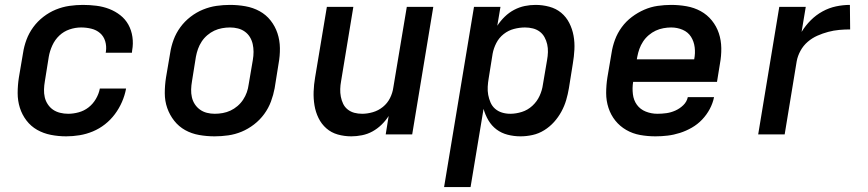

<svg xmlns="http://www.w3.org/2000/svg" viewBox="-20 -548 3540 783"><path d="M250 8Q218 8 187.5 2Q157 -4 131.5 -18.5Q106 -33 88 -56.5Q70 -80 61 -108.5Q52 -137 52 -168.5Q52 -200 57 -232L74 -332Q78 -359 88 -386Q98 -413 115.5 -437Q133 -461 157 -479.5Q181 -498 208 -509Q235 -520 263 -524Q291 -528 318 -528Q346 -528 373.5 -524.5Q401 -521 425.5 -511.5Q450 -502 470.5 -486Q491 -470 503.5 -447.5Q516 -425 520 -397.5Q524 -370 519 -343L518 -333H411L412 -338Q415 -360 409 -380Q403 -400 388 -413Q373 -426 352.5 -431Q332 -436 311 -436Q287 -436 263.5 -428Q240 -420 222 -403Q204 -386 193.5 -363Q183 -340 179 -317L163 -217Q160 -200 159.5 -183.5Q159 -167 162.5 -151.5Q166 -136 175 -122.5Q184 -109 196.5 -100.5Q209 -92 225 -88Q241 -84 258 -84Q279 -84 301 -90Q323 -96 341 -110Q359 -124 371 -144.5Q383 -165 387 -186V-187H494V-186Q489 -159 477.5 -132.5Q466 -106 448.5 -82.5Q431 -59 408 -41Q385 -23 358.5 -12Q332 -1 304.5 3.5Q277 8 250 8Z M855 8Q823 8 792 2.5Q761 -3 735 -17.5Q709 -32 690.5 -55.5Q672 -79 662 -107.5Q652 -136 652 -168Q652 -200 657 -232L674 -332Q678 -359 688 -386Q698 -413 715.5 -437Q733 -461 757 -479.5Q781 -498 808 -509Q835 -520 862.5 -524Q890 -528 918 -528Q950 -528 981 -522.5Q1012 -517 1038.5 -502.5Q1065 -488 1083.5 -464.5Q1102 -441 1111.5 -412.5Q1121 -384 1121.5 -352Q1122 -320 1116 -288L1100 -188Q1095 -161 1085 -134Q1075 -107 1057.5 -83Q1040 -59 1016 -40.5Q992 -22 965.5 -11Q939 0 911 4Q883 8 855 8ZM856 -84Q872 -84 888.5 -87Q905 -90 920 -97Q935 -104 948.5 -115.5Q962 -127 971.5 -141.5Q981 -156 986.5 -171.5Q992 -187 994 -203L1011 -303Q1014 -320 1014 -336.5Q1014 -353 1010.5 -368.5Q1007 -384 999 -397Q991 -410 978.5 -419Q966 -428 950.5 -432Q935 -436 918 -436Q902 -436 885.5 -433Q869 -430 854 -423Q839 -416 825.5 -404.5Q812 -393 802.5 -378.5Q793 -364 787.5 -348.5Q782 -333 779 -317L763 -217Q760 -200 759.5 -183.5Q759 -167 762.5 -151.5Q766 -136 774.5 -123Q783 -110 795.5 -101Q808 -92 823.5 -88Q839 -84 856 -84Z M1413 8Q1384 8 1357.5 0.5Q1331 -7 1311 -24.5Q1291 -42 1279 -66.5Q1267 -91 1262.5 -118.5Q1258 -146 1259 -174.5Q1260 -203 1265 -232L1313 -520H1421L1371 -217Q1368 -201 1367.5 -185Q1367 -169 1370 -153.5Q1373 -138 1379.5 -124.5Q1386 -111 1398 -101.5Q1410 -92 1425 -88Q1440 -84 1457 -84Q1478 -84 1500.5 -90.5Q1523 -97 1541.5 -112Q1560 -127 1570.5 -148Q1581 -169 1584 -191L1639 -520H1747L1661 0H1553L1565 -75Q1553 -56 1536 -39.5Q1519 -23 1499 -12Q1479 -1 1456.5 3.5Q1434 8 1413 8Z M1791 215 1913 -520H2021L2008 -443Q2021 -463 2038.5 -480Q2056 -497 2077 -508Q2098 -519 2120 -523.5Q2142 -528 2164 -528Q2193 -528 2220.5 -520.5Q2248 -513 2268.5 -496Q2289 -479 2301.5 -454.5Q2314 -430 2319 -402.5Q2324 -375 2322.5 -346Q2321 -317 2316 -288L2300 -188Q2296 -164 2289 -140Q2282 -116 2269.5 -93Q2257 -70 2239.5 -50.5Q2222 -31 2199.5 -17Q2177 -3 2152 2.5Q2127 8 2103 8Q2076 8 2050.5 1.5Q2025 -5 2005 -20Q1985 -35 1972 -57Q1959 -79 1952 -104L1899 215ZM2061 -84Q2084 -84 2108 -91.5Q2132 -99 2151 -116.5Q2170 -134 2180.5 -157Q2191 -180 2194 -203L2211 -303Q2214 -319 2214.5 -335.5Q2215 -352 2211.5 -367.5Q2208 -383 2200.5 -396.5Q2193 -410 2181 -419Q2169 -428 2153.5 -432Q2138 -436 2121 -436Q2099 -436 2076 -430Q2053 -424 2034 -409Q2015 -394 2004 -372.5Q1993 -351 1989 -329L1973 -229Q1970 -212 1969 -194.5Q1968 -177 1971 -161Q1974 -145 1980.5 -130Q1987 -115 1999 -104.5Q2011 -94 2027 -89Q2043 -84 2061 -84Z M2653 8Q2621 8 2590.5 2.5Q2560 -3 2534 -18Q2508 -33 2489.5 -56Q2471 -79 2461.5 -108Q2452 -137 2452 -168.5Q2452 -200 2457 -232L2474 -332Q2478 -359 2488 -386Q2498 -413 2515.5 -437Q2533 -461 2557 -479Q2581 -497 2607.5 -508.5Q2634 -520 2662 -524Q2690 -528 2717 -528Q2749 -528 2780 -522.5Q2811 -517 2837.5 -502.5Q2864 -488 2883 -464.5Q2902 -441 2911.5 -412.5Q2921 -384 2921.5 -352Q2922 -320 2916 -288L2904 -214H2562Q2558 -189 2561 -164Q2564 -139 2577.5 -120.5Q2591 -102 2613.5 -93Q2636 -84 2661 -84Q2679 -84 2697.5 -86.5Q2716 -89 2734 -97Q2752 -105 2766.5 -119Q2781 -133 2785 -152H2892Q2887 -127 2874.5 -103.5Q2862 -80 2843.5 -60.5Q2825 -41 2801.5 -27.5Q2778 -14 2753 -6Q2728 2 2703 5Q2678 8 2653 8ZM2577 -306H2811Q2816 -331 2813 -355Q2810 -379 2798 -398Q2786 -417 2764 -426.5Q2742 -436 2717 -436Q2702 -436 2685.5 -433Q2669 -430 2654 -423Q2639 -416 2625.5 -404.5Q2612 -393 2602.5 -378.5Q2593 -364 2587.5 -348.5Q2582 -333 2579 -317Z M3072 0 3158 -520H3266L3249 -418Q3265 -444 3286.5 -465.5Q3308 -487 3334.5 -501.5Q3361 -516 3389.5 -522Q3418 -528 3446 -528L3447 -428Q3425 -428 3402.5 -426Q3380 -424 3357.5 -418Q3335 -412 3313.5 -402.5Q3292 -393 3274 -377.5Q3256 -362 3244.5 -341Q3233 -320 3229 -298L3180 0Z"/></svg>

Font: Iosevka Aile Semibold Oblique
Style: Regular
Weight: 600
Italic angle: -9°
Designer: Belleve Invis
Foundry: Belleve Invis
Version: Version 31.1.0; ttfautohint (v1.8.4)